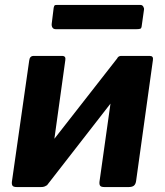

<svg xmlns="http://www.w3.org/2000/svg" viewBox="-20 -756 667 776"><path d="M244 -513 176 -24Q173 0 146 0H48Q35 0 31 -5Q27 -10 28 -21L98 -511Q100 -530 116 -530H231Q247 -530 244 -513ZM598 -513 530 -24Q528 -11 521 -5.5Q514 0 500 0H402Q389 0 385 -5Q381 -10 382 -21L451 -511Q454 -530 470 -530H585Q601 -530 598 -513ZM456 -523 529 -469 169 -6 95 -61ZM562 -717 553 -653Q552 -642 547.5 -640Q543 -638 530 -638H206Q196 -638 192 -644.5Q188 -651 189 -660L197 -725Q199 -733 201 -734.5Q203 -736 209 -736H548Q555 -736 559 -729.5Q563 -723 562 -717Z"/></svg>

Font: Libre Franklin
Style: Bold Italic
Weight: 700
Italic angle: -8°
Designer: Pablo Impallari, Rodrigo Fuenzalida, Nhung Nguyen
Foundry: Impallari Type
Version: Version 3.000